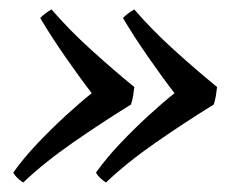

<svg xmlns="http://www.w3.org/2000/svg" viewBox="-20 -445 513 406"><path d="M349 -248Q325 -279 294 -323.5Q263 -368 240 -407Q251 -418 264 -425Q301 -382 348.5 -339Q396 -296 439 -261Q438 -252 436.5 -242.5Q435 -233 432 -224Q372 -187 310 -144Q248 -101 204 -59Q189 -69 183 -80Q205 -111 234.5 -142Q264 -173 294 -200.5Q324 -228 349 -248ZM174 -248Q150 -279 119 -323.5Q88 -368 65 -407Q76 -418 89 -425Q126 -382 173.5 -339Q221 -296 264 -261Q263 -252 261.5 -242.5Q260 -233 257 -224Q197 -187 135 -144Q73 -101 29 -59Q14 -69 8 -80Q30 -111 59.5 -142Q89 -173 119 -200.5Q149 -228 174 -248Z"/></svg>

Font: Tiro Devanagari Marathi
Style: Italic
Weight: 400
Italic angle: -11°
Designer: Devanagari: John Hudson & Fiona Ross, assisted by Paul Hanslow. Latin: John Hudson with Paul Hanslow, assisted by Kaja S
Foundry: Tiro Typeworks Ltd.
Version: Version 1.52